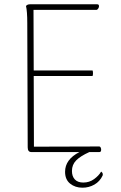

<svg xmlns="http://www.w3.org/2000/svg" viewBox="-20 -708 563 894"><path d="M458 109Q445 137 419.5 151.5Q394 166 364 166Q330 166 306.5 147Q283 128 283 92Q283 34 350 0H126Q109 0 109 -22L107 -600Q107 -656 101 -680Q107 -688 119 -688H433Q441 -688 441 -679Q441 -674 437.5 -668.5Q434 -663 430 -662H136L137 -380H411Q413 -376 413 -367Q413 -359 411 -354H137L138 -25L443 -26Q447 -25 449 -20.5Q451 -16 451 -11Q451 0 443 0H396Q354 19 334.5 39Q315 59 315 88Q315 113 328.5 127.5Q342 142 368 142Q396 142 418 126Q440 110 451 91Q461 98 458 109Z"/></svg>

Font: Arima Madurai Thin
Style: Regular
Weight: 250
Designer: Joana Correia and Natanael Gama
Foundry: NDISCOVER
Version: Version 1.019; ttfautohint (v1.5) -l 7 -r 28 -G 50 -x 13 -D 